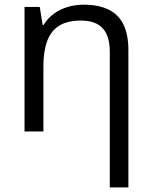

<svg xmlns="http://www.w3.org/2000/svg" viewBox="-20 -565 653 825"><path d="M338.9 -544.9Q402.3 -544.9 445.3 -524.4Q488.3 -503.9 510 -460.7Q531.7 -417.5 531.7 -348.6V240.2H451.7V-343.3Q451.7 -410.2 421.4 -443.4Q391.1 -476.6 327.6 -476.6Q269 -476.6 233.6 -454.1Q198.2 -431.6 182.4 -387.9Q166.5 -344.2 166.5 -280.3V0H85.4V-535.2H150.9L163.1 -458H167.5Q184.6 -486.3 210.9 -505.6Q237.3 -524.9 270 -534.9Q302.7 -544.9 338.9 -544.9Z"/></svg>

Font: Wonky
Style: Regular
Weight: 400
Designer: Monotype Design Team
Foundry: Monotype Imaging Inc.
Version: Version 3.000